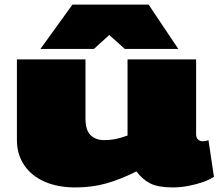

<svg xmlns="http://www.w3.org/2000/svg" viewBox="-20 -810 956 840"><path d="M310 10Q232 10 174.5 -15.5Q117 -41 85.5 -88Q54 -135 54 -198V-550H354V-292Q354 -240 376.5 -218.5Q399 -197 436 -197Q460 -197 482 -201Q504 -205 538 -217V-550H838V-223Q838 -207 846.5 -199.5Q855 -192 867 -192Q881 -192 892 -197L916 -37Q898 -24 868 -13.5Q838 -3 803.5 3.5Q769 10 736 10Q672 10 637.5 -7.5Q603 -25 577 -60Q509 -26 446.5 -8Q384 10 310 10ZM157 -596 297 -790H630L760 -596H526L458 -657L391 -596Z"/></svg>

Font: Georama ExtraExtended Black
Style: Regular
Weight: 900
Width: 8
Designer: Jean-Baptiste Levee
Foundry: Production Type
Version: Version 1.000